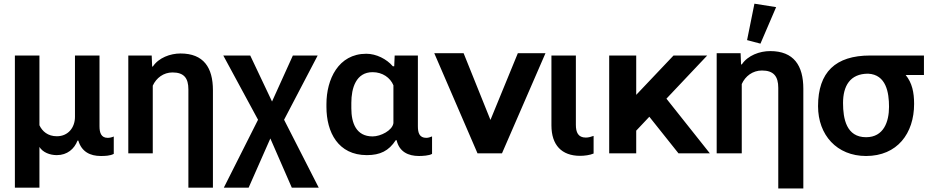

<svg xmlns="http://www.w3.org/2000/svg" viewBox="-20 -845 5130 1058"><path d="M62 189H197.3V-35.2C215.8 -5.4 254.4 9.8 293 9.8C350.6 9.8 389.6 -24.4 407.2 -70.3H411.6C429.7 -8.8 476.6 14.6 535.6 14.6C557.6 14.6 587.4 13.7 606.9 2.9V-92.8C595.7 -87.9 584.5 -85.4 573.2 -85.4C537.1 -85.4 528.3 -114.7 528.3 -148.4V-539.1H393.1V-201.2C393.1 -142.1 355.5 -94.2 293.5 -94.2C243.2 -94.2 212.9 -121.6 197.3 -154.8V-539.1H62Z M1018.1 189H1153.3V-347.7C1153.3 -472.7 1102.1 -550.3 974.6 -550.3C918.5 -550.3 854.5 -526.9 822.3 -478.5H818.4L815.9 -539.1H687V0H821.8V-373C841.3 -415.5 880.9 -445.8 930.7 -445.8C993.7 -445.8 1018.1 -414.6 1018.1 -352.5Z M1587.9 189H1736.3L1545.4 -185.1L1730.5 -539.1H1593.8L1479 -285.6L1358.9 -539.1H1210.4L1401.9 -185.1L1213.4 189H1350.1L1469.7 -82Z M2001.5 9.8C2074.7 9.8 2122.6 -13.7 2160.6 -72.3H2165.5C2180.2 -8.3 2230 14.6 2288.6 14.6C2307.6 14.6 2345.2 12.7 2360.8 2.9V-93.3C2350.1 -88.9 2339.8 -85.4 2329.1 -85.4C2291 -85.4 2282.7 -113.3 2282.7 -149.4V-539.1H2154.8L2152.3 -480H2144.5C2110.8 -519.5 2053.7 -548.8 1998.5 -548.8C1844.2 -548.8 1778.8 -407.2 1778.8 -271.5V-255.9C1778.8 -116.2 1843.3 9.8 2001.5 9.8ZM2033.2 -93.3C1942.9 -93.3 1916 -167 1916 -248V-278.3C1916 -359.9 1941.9 -447.3 2033.2 -447.3C2087.9 -447.3 2130.4 -417 2147.9 -375V-166.5C2142.1 -126 2077.6 -93.3 2033.2 -93.3Z M2746.1 0 2985.8 -551.8H2833.5L2682.6 -184.1L2534.7 -551.8H2373L2611.3 0Z M3176.8 13.7C3200.7 13.7 3231 9.8 3251 1V-96.2C3237.3 -91.3 3223.1 -86.9 3208 -86.9C3165.5 -86.9 3153.3 -116.2 3153.3 -157.2V-539.1H3018.6V-154.3C3018.6 -45.9 3074.7 13.7 3176.8 13.7Z M3877 -539.1H3691.4L3485.8 -322.3V-539.1H3336.9V0H3485.8V-125L3558.1 -201.7L3718.8 0H3891.6L3652.3 -301.3Z M4268.6 193.4H4406.7V-356C4406.7 -483.9 4354 -563.5 4224.1 -563.5C4166 -563.5 4100.6 -539.6 4067.9 -490.2H4063.5L4061 -551.8H3929.2V0H4067.4V-381.8C4086.9 -425.8 4127.9 -456.5 4178.7 -456.5C4243.2 -456.5 4268.6 -424.3 4268.6 -360.8ZM4170.4 -604.5 4256.8 -805.7 4137.2 -824.7 4096.7 -624Z M4752.4 14.6C4923.8 14.6 5017.1 -109.4 5017.1 -272.5C5017.1 -335.4 5006.3 -388.2 4970.7 -431.6H5071.3V-539.1H4774.9C4584 -539.1 4487.8 -447.3 4487.8 -259.8C4487.8 -101.1 4591.3 14.6 4752.4 14.6ZM4752.4 -88.9C4644 -88.9 4625.5 -190.4 4625.5 -277.3C4625.5 -370.1 4663.1 -439 4763.7 -439C4863.3 -434.1 4878.9 -335 4878.9 -256.3C4878.9 -174.3 4849.6 -88.9 4752.4 -88.9Z"/></svg>

Font: Winston
Style: Bold
Weight: 700
Designer: Vernon Adams, Kim Jin-seong, David Berlow, Cristiano Sobral
Foundry: The Winston Project Authors
Version: Version 3.004